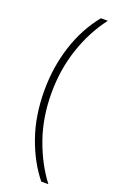

<svg xmlns="http://www.w3.org/2000/svg" viewBox="-167 -760 603 964"><g transform="rotate(20 134.5 -278.5)"><path d="M51 -278Q51 -403 87.5 -516Q124 -629 194 -715H231Q164 -627 126.5 -515.5Q89 -404 89 -278Q89 -147 128.5 -35.5Q168 76 231 158H193Q129 79 90 -32Q51 -143 51 -278Z"/></g></svg>

Font: Noto Sans Lao Looped ExtraCondensed ExtraLight
Style: Regular
Weight: 200
Width: 2
Designer: Mark Frömberg, Ben Mitchell
Foundry: The Fontpad Ltd
Version: Version 1.002; ttfautohint (v1.8.4.7-5d5b)